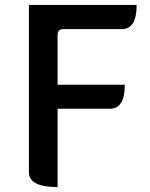

<svg xmlns="http://www.w3.org/2000/svg" viewBox="-20 -757 606 777"><path d="M213 0Q97 0 97 -60V-737H533Q533 -639 473 -639H236Q213 -639 213 -616V-414H485Q485 -317 425 -317H213V0Z"/></svg>

Font: Swei Half Moon CJK TC
Style: Medium
Weight: 500
Version: Version 2.125